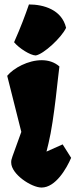

<svg xmlns="http://www.w3.org/2000/svg" viewBox="-20 -841 343 871"><path d="M142.1 -589.4C177.7 -595.2 258.8 -669.9 279.8 -714.8C260.3 -797.4 177.7 -820.8 111.3 -820.8C94.2 -771.5 74.7 -718.8 43.9 -649.4C66.9 -621.6 117.7 -589.8 142.1 -589.4ZM30.8 -103.5C30.8 -50.8 122.6 9.8 168.5 9.8C232.4 9.8 282.2 -77.1 302.7 -125L264.2 -186L190.9 -153.3L200.2 -191.4C226.6 -299.3 245.1 -515.6 249.5 -539.6C226.6 -559.6 198.7 -567.9 168.9 -567.9C107.9 -567.9 42 -532.7 12.7 -497.1L76.7 -242.7C31.2 -114.7 30.8 -121.6 30.8 -103.5Z"/></svg>

Font: Fruktur
Style: Regular
Weight: 400
Designer: Viktoriya Grabowska
Foundry: Viktoriya Grabowska
Version: Version 1.002